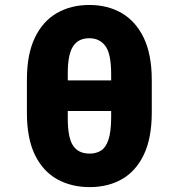

<svg xmlns="http://www.w3.org/2000/svg" viewBox="-20 -759 734 789"><path d="M603.7 -432.5V-294.7Q603.3 -190.7 571 -123.2Q538.7 -55.8 481.4 -22.9Q424 9.9 348.7 9.9Q272.4 9.9 214.1 -22.9Q155.9 -55.8 123.2 -123.2Q90.6 -190.7 90.6 -294.7V-432.5Q90.6 -535.5 123 -603.5Q155.5 -671.5 213.4 -705.1Q271.3 -738.6 347.3 -738.6Q422.2 -738.6 479.9 -705.3Q537.6 -671.9 570.5 -604Q603.3 -536.2 603.7 -432.5ZM436.8 -274.9V-302.9H258.5V-274.9Q258.2 -193.9 280 -160.9Q301.8 -127.8 348.7 -127.8Q375.7 -127.8 395.2 -140.3Q414.8 -152.7 425.6 -184.7Q436.4 -216.6 436.8 -274.9ZM258.5 -428.6H436.8V-456.3Q436.4 -539.8 412.5 -570.8Q388.5 -601.9 347.3 -601.9Q301.1 -601.9 279.7 -567.8Q258.2 -533.7 258.5 -456.3Z"/></svg>

Font: Inter UI Extra Bold
Style: Regular
Weight: 800
Designer: Rasmus Andersson
Foundry: rsms
Version: 3.2;8d6f07862